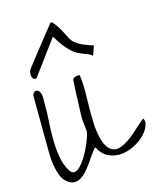

<svg xmlns="http://www.w3.org/2000/svg" viewBox="-187 -1175 1079 1294"><g transform="rotate(-20 353.0 -528.0)"><path d="M58.6 -34.2Q44.9 -51.8 37.6 -77.6Q30.3 -103.5 26.9 -131.8Q23.4 -160.2 23.4 -188Q23.4 -215.8 25.4 -237.3Q26.4 -252 28.8 -284.2Q31.2 -316.4 34.7 -356.4Q38.1 -396.5 41.5 -440.4Q44.9 -484.4 48.3 -524.4Q51.8 -564.5 54.2 -596.2Q56.6 -627.9 58.6 -643.6Q63.5 -652.3 72.8 -659.2Q82 -666 92.8 -661.1Q106.4 -653.3 110.8 -640.6Q115.2 -627.9 115.2 -612.8Q115.2 -597.7 112.8 -583Q110.4 -568.4 110.4 -558.6Q107.4 -507.8 97.7 -445.8Q87.9 -383.8 82.5 -319.3Q77.1 -254.9 81.5 -193.8Q85.9 -132.8 110.4 -85Q124 -57.6 143.6 -59.1Q163.1 -60.5 185.1 -79.1Q207 -97.7 229.5 -127.9Q252 -158.2 270 -189.9Q288.1 -221.7 299.8 -248.5Q311.5 -275.4 313.5 -288.1V-306.6Q313.5 -321.3 313 -338.9Q312.5 -356.4 312.5 -371.1Q312.5 -385.7 313.5 -389.6Q314.5 -404.3 319.3 -440.4Q324.2 -476.6 329.1 -517.1Q334 -557.6 338.9 -593.8Q343.8 -629.9 346.7 -643.6Q351.6 -659.2 368.2 -662.1Q384.8 -665 398.4 -661.1Q401.4 -605.5 396 -550.3Q390.6 -495.1 384.8 -439.9Q378.9 -384.8 376 -329.6Q373 -274.4 380.9 -219.7Q388.7 -169.9 405.8 -144.5Q422.9 -119.1 445.3 -111.8Q467.8 -104.5 494.6 -111.8Q521.5 -119.1 548.8 -134.3Q576.2 -149.4 602.1 -168.5Q627.9 -187.5 648.9 -203.6Q669.9 -219.7 684.1 -230Q698.2 -240.2 703.1 -237.3Q711.9 -210 693.8 -179.2Q675.8 -148.4 642.1 -122.6Q608.4 -96.7 563.5 -80.6Q518.6 -64.5 474.1 -65.9Q429.7 -67.4 391.1 -90.8Q352.5 -114.3 330.1 -168.9Q314.5 -156.2 295.4 -132.8Q276.4 -109.4 254.9 -84Q233.4 -58.6 209.5 -35.6Q185.5 -12.7 160.6 -2Q135.7 8.8 109.9 2.9Q84 -2.9 58.6 -34.2ZM528.3 -752.9Q513.7 -766.6 498.5 -774.4Q483.4 -782.2 468.3 -789.6Q453.1 -796.9 436 -807.1Q418.9 -817.4 400.9 -836.4Q382.8 -855.5 361.8 -886.2Q340.8 -917 317.4 -966.8L118.2 -741.2Q105.5 -738.3 98.6 -744.1Q91.8 -750 89.4 -760.3Q86.9 -770.5 88.4 -780.8Q89.8 -791 92.8 -796.9Q93.8 -799.8 92.8 -799.8Q91.8 -799.8 95.2 -804.7Q98.6 -809.6 109.9 -822.3Q121.1 -835 147.5 -863.3Q173.8 -891.6 218.3 -938.5Q262.7 -985.4 332 -1058.6Q334 -1062.5 340.3 -1060.5Q346.7 -1058.6 348.6 -1055.7Q372.1 -1021.5 383.8 -995.6Q395.5 -969.7 402.8 -950.2Q410.2 -930.7 417.5 -914.6Q424.8 -898.4 439.9 -883.3Q455.1 -868.2 481.9 -852.1Q508.8 -835.9 556.6 -816.4Z"/></g></svg>

Font: Over the Rainbow
Style: Regular
Weight: 400
Designer: Kimberly Geswein
Foundry: Kimberly Geswein
Version: Version 1.002 2010